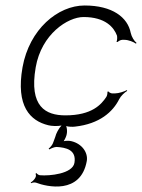

<svg xmlns="http://www.w3.org/2000/svg" viewBox="-20 -452 517 699"><path d="M62 -207C37 -65 90 -12 156 4C167 7 189 8 204 5C194 15 184 34 181 47L174 66C172 74 163 85 157 89L160 92C166 88 178 83 186 83C220 85 259 93 251 141C244 181 160 189 126 186C121 186 114 181 113 178L109 181C117 191 99 209 92 212L93 215C97 213 105 211 111 213C150 228 274 257 296 134C301 103 278 71 240 62C233 60 220 60 212 62C217 54 222 43 223 36C225 27 224 15 221 7C230 10 245 10 253 9C343 -1 391 -45 414 -91C420 -103 434 -116 443 -121L442 -124C433 -119 412 -112 399 -112H388C384 -112 376 -116 375 -119L371 -118C372 -114 370 -103 367 -99C349 -72 315 -32 218 -32C147 -32 85 -63 110 -207C131 -328 227 -390 284 -390C364 -390 395 -352 406 -322C407 -317 407 -304 404 -300L408 -299C411 -302 419 -307 425 -307H433C448 -307 467 -299 475 -293L477 -296C469 -302 459 -318 456 -332C445 -389 389 -432 288 -432C191 -432 87 -346 62 -207Z"/></svg>

Font: Armata Saber
Style: RgIta
Weight: 400
Designer: Jasper
Foundry: Cannot Into Space Fonts
Version: Version 0.970